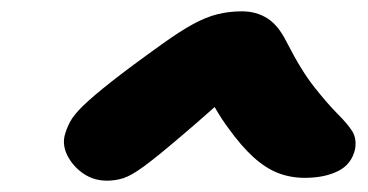

<svg xmlns="http://www.w3.org/2000/svg" viewBox="-20 -730 650 339"><path d="M518 -416Q493 -416 471 -424.5Q449 -433 427.5 -452.5Q406 -472 383 -504Q371 -520 359 -541Q323 -509 298 -488Q257 -453 234.5 -436.5Q212 -420 198 -415.5Q184 -411 169 -411Q146 -411 128 -423Q110 -435 100 -453.5Q90 -472 94 -490Q97 -502 103.5 -514.5Q110 -527 127 -543.5Q144 -560 177 -586Q210 -612 266 -652Q298 -675 321 -687.5Q344 -700 364.5 -705Q385 -710 407 -710Q432 -710 451.5 -698Q471 -686 486 -656Q512 -605 535.5 -575.5Q559 -546 576 -529Q593 -512 601.5 -499Q610 -486 607 -467Q601 -440 577 -428Q553 -416 518 -416Z"/></svg>

Font: Shantell Sans Light ExtraBold
Style: Italic
Weight: 800
Italic angle: -11°
Version: Version 1.008;[ac192a2d6]